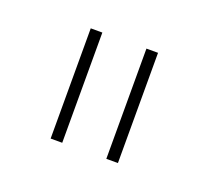

<svg xmlns="http://www.w3.org/2000/svg" viewBox="-51 -759 338 311"><g transform="rotate(20 118.0 -604.0)"><path d="M60 -699H80V-509H60ZM156 -699H176V-509H156Z"/></g></svg>

Font: Gontserrat Thin
Style: Regular
Weight: 250
Designer: Julieta Ulanovsky
Foundry: Julieta Ulanovsky
Version: Version 6.001